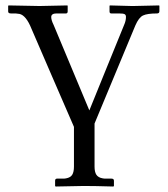

<svg xmlns="http://www.w3.org/2000/svg" viewBox="-20 -451 614 701"><path d="M250 157.2V12.2Q223.1 -49.3 169.7 -172.9Q116.2 -296.4 89.8 -357.9Q69.8 -400.9 44.9 -400.9Q41 -401.9 32.2 -401.9H20Q9.8 -401.9 9.8 -409.2V-429.2L11.2 -431.2Q104 -429.2 117.2 -429.2H130.9L226.1 -431.2L227.1 -429.2V-410.2Q227.1 -405.8 226.1 -404.8Q224.6 -401.9 221.2 -401.9H210.9H191.9Q180.7 -401.9 176.8 -400.9Q167 -397.9 167 -389.2Q167 -377.4 175.8 -359.9L306.2 -47.9Q327.1 -100.1 369.6 -204.1Q412.1 -308.1 433.1 -359.9Q439.9 -375 439.9 -389.2Q439.9 -396.5 435.1 -399.2Q430.2 -401.9 415 -401.9H386.2Q379.9 -401.9 379.9 -409.2V-429.2L380.9 -431.2Q429.2 -430.2 456.1 -429.2H473.1L561 -431.2L562 -429.2V-410.2Q562 -401.9 553.2 -401.9Q517.6 -401.9 502.2 -394.5Q486.8 -387.2 474.1 -357.9L325.2 0V157.2Q325.2 176.8 331.8 187Q338.4 197.3 355 200.2Q358.9 201.2 368.2 201.2H387.2Q396 201.2 396 209V228L394 230Q325.2 228 286.1 228L183.1 230L181.2 228V209Q181.2 201.2 188 201.2H208Q217.3 201.2 221.2 200.2Q237.3 197.3 243.7 187Q250 176.8 250 157.2Z"/></svg>

Font: Common Serif
Style: Regular
Weight: 400
Designer: Philipp H. Poll, Khaled Hosny
Foundry: Stefan Peev, Context Ltd.
Version: Version 1.026